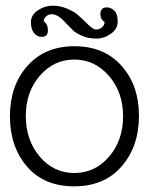

<svg xmlns="http://www.w3.org/2000/svg" viewBox="-20 -651 525 677"><path d="M15 -241.5Q15 -349 76.5 -418.5Q138 -488 242.5 -488Q347 -488 408.5 -419Q470 -350 470 -242.5Q470 -135 409 -64.5Q348 6 241.5 6Q135 6 75 -64Q15 -134 15 -241.5ZM120 -99Q169 -41 242 -41Q315 -41 364.5 -98.5Q414 -156 414 -241Q414 -326 364 -383.5Q314 -441 242 -441Q170 -441 120.5 -384Q71 -327 71 -242Q71 -157 120 -99ZM279 -576Q306 -547 318.5 -547Q331 -547 339.5 -554.5Q348 -562 349 -573Q334 -583 334 -601Q334 -625 357 -625Q371 -625 383 -613.5Q395 -602 395 -575.5Q395 -549 371 -532Q347 -515 319.5 -515Q292 -515 270 -524.5Q248 -534 238.5 -543Q229 -552 213 -569Q185 -601 162 -601Q152 -601 143.5 -594Q135 -587 134 -576Q149 -566 149 -543.5Q149 -521 127 -521Q111 -521 100 -534.5Q89 -548 89 -573Q89 -598 113.5 -614.5Q138 -631 165 -631Q192 -631 215.5 -621Q239 -611 250 -602Q261 -593 279 -576Z"/></svg>

Font: Glass Antiqua
Style: Regular
Weight: 400
Version: 1.001